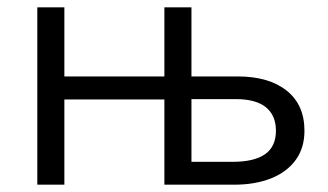

<svg xmlns="http://www.w3.org/2000/svg" viewBox="-20 -505 896 525"><path d="M82 0V-485H156V0ZM429.5 0V-485H503.5V-62.5H615.5Q675.5 -62.5 705 -83.5Q734.5 -104.5 734.5 -147.5Q734.5 -189.5 707 -211.8Q679.5 -234 624.5 -234H477L451.5 -233H138V-296H629.5Q715 -296 763.8 -257.2Q812.5 -218.5 812.5 -147.5Q812.5 -100.5 788.5 -67.5Q764.5 -34.5 721 -17.2Q677.5 0 620.5 0Z"/></svg>

Font: Geologica Cursive ExtraLight
Style: Regular
Weight: 250
Designer: Sindre Bremnes, Frode Helland
Foundry: Monokrom Skriftforlag AS
Version: Version 1.010;gftools[0.9.28]